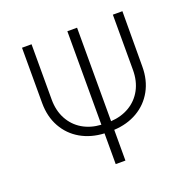

<svg xmlns="http://www.w3.org/2000/svg" viewBox="-125 -833 964 960"><g transform="rotate(-20 357.0 -353.5)"><path d="M624 -707 623 -413.1Q623 -340.8 592.3 -285.4Q561.5 -230 507.1 -198.5Q452.6 -167 382.8 -163.6V0H331.1V-163.6Q261.2 -167 206.5 -198.2Q151.9 -229.5 120.8 -284.9Q89.8 -340.3 89.8 -413.1V-707H140.6V-413.1Q140.6 -354 164.8 -309.1Q189 -264.2 231.9 -238.5Q274.9 -212.9 331.1 -209.5V-707H382.8V-209.5Q438.5 -212.9 481.7 -238.5Q524.9 -264.2 549.1 -309.1Q573.2 -354 573.2 -413.1V-707Z"/></g></svg>

Font: Pretendard JP ExtraLight
Style: Regular
Weight: 200
Designer: Base glyphs from Inter by Rasmus Andersson; Hangeul glyphs from Noto Sans CJK(Source Han Sans) by Jang Soo-young and Kan
Foundry: Kil Hyung-jin
Version: Version 1.309